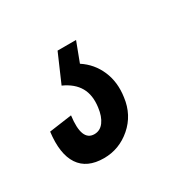

<svg xmlns="http://www.w3.org/2000/svg" viewBox="-112 -62 314 315"><g transform="rotate(-30 44.5 95.5)"><path d="M6 191Q-26 191 -40 170Q-54 149 -49 109L-6 103Q-9 126 -4.5 137.5Q0 149 12 149Q23 149 30 139.5Q37 130 39 114Q42 92 33.5 77Q25 62 5 53L28 0H63L49 37Q69 50 78.5 72Q88 94 84 121Q80 152 57.5 171.5Q35 191 6 191Z"/></g></svg>

Font: Pathway Extreme Condensed ExtraLight
Style: Italic
Weight: 250
Width: 3
Italic angle: -8°
Version: Version 1.001;gftools[0.9.26]